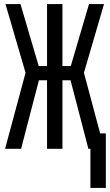

<svg xmlns="http://www.w3.org/2000/svg" viewBox="-20 -734 542 947"><path d="M5 0H84L172 -338H212V0H288V-338H328L416 0H426V193H502V-76H474L394 -375L493 -714H419L329 -408H288V-714H212V-408H171L81 -714H7L106 -375Z"/></svg>

Font: Noto Sans Mono ExtraCondensed
Style: Regular
Weight: 400
Width: 2
Designer: Monotype Design Team
Foundry: Monotype Imaging Inc.
Version: Version 2.014